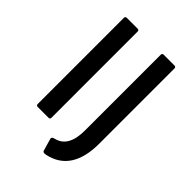

<svg xmlns="http://www.w3.org/2000/svg" viewBox="-234 -754 998 998"><g transform="rotate(45 265.5 -254.5)"><path d="M91 0Q80 0 80 -11V-644Q80 -655 91 -655H170Q181 -655 181 -644V-11Q181 0 170 0ZM298 145Q277 149 274 139L254 70Q251 59 271 54Q351 35 351 -87V-644Q351 -655 362 -655H441Q452 -655 452 -644V-92Q452 112 298 145Z"/></g></svg>

Font: Sofia Sans SemiBold
Style: Regular
Weight: 600
Designer: Botio Nikoltchev, Ani Petrova
Foundry: lettersoup
Version: Version 4.101; ttfautohint (v1.8.4.7-5d5b)